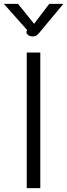

<svg xmlns="http://www.w3.org/2000/svg" viewBox="-28 -971 347 991"><path d="M110 -700H180V0H110ZM110 -811 112 -816 -8 -951H65L148 -848L226 -951H299L175 -802Q165 -791 159 -787Q153 -783 142 -783Q123 -783 114 -793Q105 -803 110 -811Z"/></svg>

Font: Niramit Light
Style: Regular
Weight: 300
Designer: Katatrad Aksorn Co.,Ltd.
Foundry: Cadson Demak Co.,Ltd.
Version: Version 1.000; ttfautohint (v1.6)